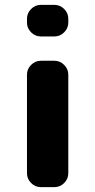

<svg xmlns="http://www.w3.org/2000/svg" viewBox="-20 -770 392 790"><path d="M148 0Q125 0 108 -17Q91 -34 91 -57V-463Q91 -486 108 -503Q125 -520 148 -520H204Q227 -520 244 -503Q261 -486 261 -463V-57Q261 -34 244 -17Q227 0 204 0ZM148 -620Q125 -620 108 -637Q91 -654 91 -677V-693Q91 -716 108 -733Q125 -750 148 -750H204Q227 -750 244 -733Q261 -716 261 -693V-677Q261 -654 244 -637Q227 -620 204 -620Z"/></svg>

Font: Rounded Mplus 1c ExtraBold
Style: Regular
Weight: 800
Version: Version 1.059.20150529